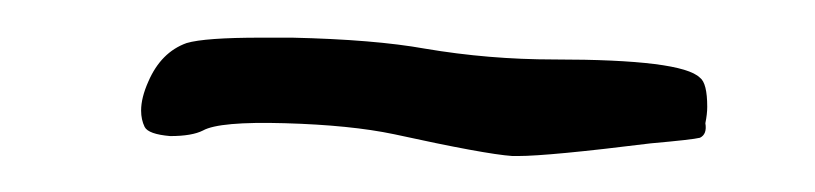

<svg xmlns="http://www.w3.org/2000/svg" viewBox="-20 -321 437 103"><path d="M80.1 -297.9Q89.8 -300.8 120.1 -300.8Q127.9 -300.8 136.7 -300.8Q180.7 -299.8 208 -294.9Q242.2 -289.1 277.3 -289.1Q345.7 -289.1 355.5 -279.3Q359.4 -276.4 359.4 -263.7Q359.4 -259.8 358.4 -254.9Q359.4 -249 355.5 -247.1Q351.6 -246.1 329.1 -244.1Q274.4 -237.3 257.8 -237.3Q256.8 -237.3 254.9 -237.3Q240.2 -238.3 191.4 -249Q168 -253.9 132.8 -254.9Q97.7 -255.9 88.9 -251Q83 -248 71.3 -248Q59.6 -249 57.6 -252.9Q55.7 -256.8 55.7 -261.7Q55.7 -268.6 59.6 -277.3Q66.4 -293 80.1 -297.9Z"/></svg>

Font: Yahfie
Style: Heavy
Weight: 600
Designer: Joe Palazzolo
Foundry: jozolo LLC
Version: Version 001.000